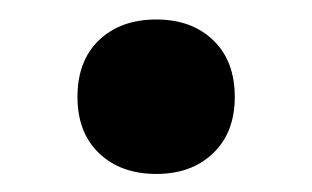

<svg xmlns="http://www.w3.org/2000/svg" viewBox="-20 -352 328 202"><path d="M144.5 -331.5Q181.5 -331.5 204.2 -309.8Q227 -288 227 -250Q227 -212.5 204.2 -190.8Q181.5 -169 144.5 -169Q107 -169 84.2 -190.8Q61.5 -212.5 61.5 -250Q61.5 -288 84.2 -309.8Q107 -331.5 144.5 -331.5Z"/></svg>

Font: Newsreader 9pt Medium
Style: Regular
Weight: 500
Designer: Hugues Gentile
Foundry: Production Type
Version: Version 1.003